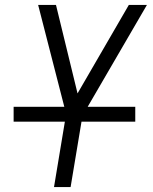

<svg xmlns="http://www.w3.org/2000/svg" viewBox="-20 -755 616 775"><path d="M198 0H265L313 -288L573 -735H500L293 -378L206 -735H134L247 -295ZM35 -264H526V-324H35Z"/></svg>

Font: Iosevka Sparkle Light
Style: Italic
Weight: 300
Italic angle: -9°
Designer: Belleve Invis
Foundry: Belleve Invis
Version: Version 4.5.0; ttfautohint (v1.8.3)